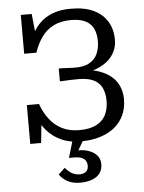

<svg xmlns="http://www.w3.org/2000/svg" viewBox="-62 -769 793 1054"><g transform="rotate(-5 334.5 -242.0)"><path d="M313 7Q280 2 252 -11Q205 -32 173 -70Q162 -83 152 -98L142 0H82V-214H149Q166 -166 194 -129.5Q222 -93 262.5 -72.5Q303 -52 357 -52Q414 -52 450 -70Q486 -88 503 -121Q520 -154 520 -200Q520 -242 505 -272.5Q490 -303 454.5 -318.5Q419 -334 355 -331Q342 -331 328 -330.5Q314 -330 300.5 -329Q287 -328 274 -328V-399Q288 -399 301.5 -398.5Q315 -398 328.5 -397Q342 -396 356 -396Q409 -394 441 -411.5Q473 -429 487 -460Q501 -491 501 -529Q501 -569 488 -597.5Q475 -626 445 -642Q415 -658 365 -658Q307 -658 267 -637.5Q227 -617 201.5 -581Q176 -545 159 -496H92V-710H152L162 -614Q164 -617 166 -621Q185 -651 213.5 -673.5Q242 -696 280 -708Q318 -720 368 -720Q445 -720 495 -695.5Q545 -671 570 -628Q595 -585 595 -530Q595 -480 566 -440.5Q537 -401 480 -379Q470 -375 460 -372Q481 -368 499 -361Q558 -339 587 -297.5Q616 -256 616 -199Q616 -153 599 -114.5Q582 -76 549 -48Q516 -20 468 -5Q425 9 370 10L342 58Q372 58 396 66Q426 76 443.5 95.5Q461 115 461 144Q461 168 451.5 185.5Q442 203 425 214Q408 225 386 230.5Q364 236 339 236Q297 236 268.5 221Q240 206 223 181L259 147Q268 158 279.5 168Q291 178 305.5 184Q320 190 337 190Q360 190 373 179Q386 168 386 146Q386 123 370 109Q354 95 313 95H287Z"/></g></svg>

Font: Roboto Serif 20pt
Style: Regular
Weight: 400
Designer: Greg Gazdowicz
Foundry: Commercial Type
Version: Version 1.008